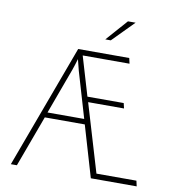

<svg xmlns="http://www.w3.org/2000/svg" viewBox="-88 -881 869 959"><g transform="rotate(10 347.0 -402.0)"><path d="M31.2 0 262.5 -625H521.5L527.8 -597.2H290.3L349.3 -398.6H533.3L539.6 -372.2H357.6L460.4 -27.8H663.2L669.4 0H436.8L360.4 -259.7H157.6L61.8 0ZM166.7 -286.1H352.8L302.1 -458.3Q291 -495.1 284.4 -518.4Q277.8 -541.7 270.1 -575Q260.4 -541.7 252.1 -518.4Q243.8 -495.1 229.9 -458.3ZM387.5 -695.8 483.3 -804.2H522.2L415.3 -695.8Z"/></g></svg>

Font: Afacad Flux Thin
Style: Regular
Weight: 250
Designer: Kristian Moeller
Foundry: Dicotype
Version: Version 1.100